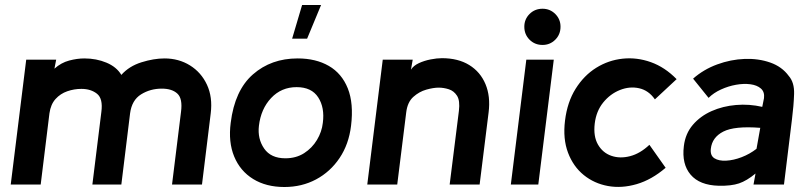

<svg xmlns="http://www.w3.org/2000/svg" viewBox="-20 -739 3235 769"><path d="M789 0H669L705 -291Q712 -344 690.5 -364Q669 -384 628 -384Q582 -384 545 -361Q508 -338 501 -285L466 0H350L386 -291Q393 -344 368.5 -363.5Q344 -383 306 -383Q277 -383 249.5 -373.5Q222 -364 202.5 -342.5Q183 -321 178 -285L143 0H23L85 -500H205L198 -464Q225 -488 257 -496.5Q289 -505 318 -505Q366 -505 406.5 -488Q447 -471 466 -439Q497 -474 546.5 -489.5Q596 -505 639 -505Q696 -505 741 -477Q786 -449 809 -399.5Q832 -350 824 -285Z M1119 10Q1046 10 994 -22Q942 -54 918 -112Q894 -170 904 -247Q920 -377 993 -441Q1066 -505 1172 -505Q1245 -505 1297 -475Q1349 -445 1373 -385Q1397 -325 1386 -235Q1377 -161 1340 -106Q1303 -51 1246 -20.5Q1189 10 1119 10ZM1123 -105Q1166 -105 1198 -125.5Q1230 -146 1249.5 -178.5Q1269 -211 1273 -247Q1281 -308 1254.5 -349Q1228 -390 1168 -390Q1107 -390 1066 -346.5Q1025 -303 1017 -235Q1011 -183 1038 -144Q1065 -105 1123 -105ZM1150 -584 1190 -719H1266L1210 -584Z M1901 0H1781L1818 -295Q1823 -336 1810.5 -355.5Q1798 -375 1777.5 -381.5Q1757 -388 1737 -388Q1716 -388 1687.5 -380Q1659 -372 1635.5 -351Q1612 -330 1607 -289L1571 0H1451L1513 -500H1633L1626 -460Q1636 -476 1657.5 -486Q1679 -496 1704.5 -501Q1730 -506 1750 -506Q1815 -506 1859.5 -478.5Q1904 -451 1924.5 -402Q1945 -353 1937 -289Z M2153 -559Q2122 -559 2101 -580Q2080 -601 2080 -632Q2080 -662 2101 -683Q2122 -704 2153 -704Q2183 -704 2204 -683Q2225 -662 2225 -632Q2225 -601 2204 -580Q2183 -559 2153 -559ZM2136 0H2026L2088 -500H2198Z M2646 -67Q2590 -19 2530 -1.5Q2470 16 2415 6Q2360 -4 2318 -38Q2276 -72 2255 -127.5Q2234 -183 2243 -256Q2252 -330 2285.5 -383.5Q2319 -437 2368 -467.5Q2417 -498 2474 -504Q2531 -510 2587 -490Q2643 -470 2690 -422L2603 -341Q2578 -377 2540 -385.5Q2502 -394 2463 -378.5Q2424 -363 2396 -328.5Q2368 -294 2362 -244Q2356 -193 2375 -160Q2394 -127 2428.5 -115Q2463 -103 2503.5 -113.5Q2544 -124 2581 -159Z M2859 5Q2782 3 2746 -39.5Q2710 -82 2719 -154Q2725 -204 2755 -239Q2785 -274 2830 -294Q2875 -314 2928 -318.5Q2981 -323 3033 -311L3040 -346Q3043 -371 3027.5 -384.5Q3012 -398 2985.5 -401.5Q2959 -405 2928 -399.5Q2897 -394 2867.5 -380.5Q2838 -367 2818 -347L2756 -424Q2798 -461 2852.5 -481Q2907 -501 2962.5 -503Q3018 -505 3065 -488.5Q3112 -472 3139 -435Q3162 -409 3160.5 -362.5Q3159 -316 3152 -261L3120 0H2998L3006 -44Q2971 -15 2940 -4.5Q2909 6 2859 5ZM3010 -143 3025 -227Q2922 -235 2877 -212Q2832 -189 2827 -143Q2824 -116 2841.5 -105Q2859 -94 2888.5 -95.5Q2918 -97 2950.5 -109.5Q2983 -122 3010 -143Z"/></svg>

Font: Kulim Park
Style: Bold Italic
Weight: 700
Italic angle: -8°
Designer: Noponies / Dale Sattler
Foundry: Noponies
Version: Version 1.000; ttfautohint (v1.8.3)